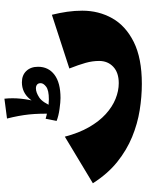

<svg xmlns="http://www.w3.org/2000/svg" viewBox="86 -756 677 890"><g transform="rotate(-90 425.0 -311.5)"><path d="M481 7Q421 7 358.5 -3Q296 -13 235 -38Q174 -63 119 -107Q64 -151 20 -220L236 -350Q253 -285 280 -238Q307 -191 340.5 -160.5Q374 -130 411 -115Q448 -100 484 -100Q533 -100 560 -125.5Q587 -151 587 -191Q587 -222 578 -254Q569 -286 552 -329L801 -410Q810 -374 815 -339Q820 -304 820 -269Q820 -193 785 -130.5Q750 -68 675 -30.5Q600 7 481 7ZM415 -370Q397 -370 364.5 -374.5Q332 -379 309 -388L319 -439Q332 -435 358 -429.5Q384 -424 409 -424Q451 -424 467.5 -436.5Q484 -449 484 -462Q484 -473 477.5 -478.5Q471 -484 460 -484Q441 -484 417.5 -468.5Q394 -453 374 -403L364 -414Q380 -476 410.5 -512.5Q441 -549 488 -549Q521 -549 540.5 -528.5Q560 -508 560 -474Q560 -426 523 -398Q486 -370 415 -370ZM342 -403Q344 -468 339 -515.5Q334 -563 320 -618L412 -630Q416 -592 412 -554Q408 -516 398.5 -481Q389 -446 375 -414Z"/></g></svg>

Font: Marhey Light
Style: Regular
Weight: 300
Designer: Nur Syamsi & Bustanul Arifin
Foundry: Namelatype
Version: Version 1.000